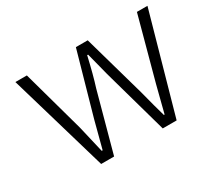

<svg xmlns="http://www.w3.org/2000/svg" viewBox="-109 -716 985 899"><g transform="rotate(-30 383.0 -266.5)"><path d="M208 0 52 -533H114L207 -197Q240 -56 241 -52H246Q254 -80 284 -197L379 -533H443L538 -197Q561 -107 577 -52H581Q588 -80 602 -134.5Q616 -189 618 -197L709 -533H766L616 0H541L451 -321Q443 -348 430.5 -398.5Q418 -449 411 -474H406Q384 -378 365 -319L278 0Z"/></g></svg>

Font: NotoSansHansLight
Style: Regular
Weight: 300
Designer: Ryoko NISHIZUKA  (kana & ideographs); Paul D. Hunt (Latin, Greek & Cyrillic); Wenlong ZHANG  (bopomofo); Sandoll Communi
Foundry: Adobe Systems Incorporated
Version: Version 1.00;December 8, 2021;FontCreator 13.0.0.2675 64-bit